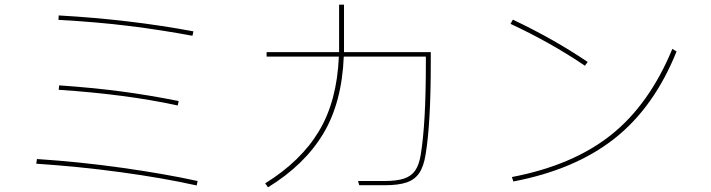

<svg xmlns="http://www.w3.org/2000/svg" viewBox="-20 -808 3040 821"><path d="M231 -742Q533 -725 807 -674L803 -655Q669 -680 532 -697Q395 -714 230 -723ZM233 -443Q376 -433 494.5 -417.5Q613 -402 744 -376L740 -357Q519 -405 231 -424ZM138 -128Q321 -116 502 -90.5Q683 -65 825 -34L821 -15Q677 -47 497.5 -71.5Q318 -96 135 -108Z M1822 -585V-537Q1822 -281 1800 -148Q1792 -97 1773 -68.5Q1754 -40 1719 -28Q1684 -16 1625 -16H1516L1511 -34H1624Q1677 -34 1708 -44.5Q1739 -55 1755.5 -79Q1772 -103 1779 -146Q1801 -278 1801 -537V-566H1450Q1442 -369 1362 -236Q1282 -103 1126 -7L1114 -24Q1267 -119 1344 -247.5Q1421 -376 1429 -566H1120V-585H1430V-613V-788H1451V-612V-585Z M2481 -527Q2335 -626 2163 -706L2173 -724Q2350 -640 2493 -543ZM2169 -51Q2430 -101 2593.5 -231.5Q2757 -362 2855 -599L2873 -588Q2777 -349 2607.5 -215.5Q2438 -82 2175 -32Z"/></svg>

Font: IBM Plex Sans JP Thin
Style: Regular
Weight: 100
Designer: Mike Abbink; Paul van der Laan; Pieter van Rosmalen; Wujin Sim; Yejin Wi; Jinhee Kim; Boomi Park; Yona Kim; Kichan Ma
Foundry: Sandoll Inc.
Version: Version 1.001